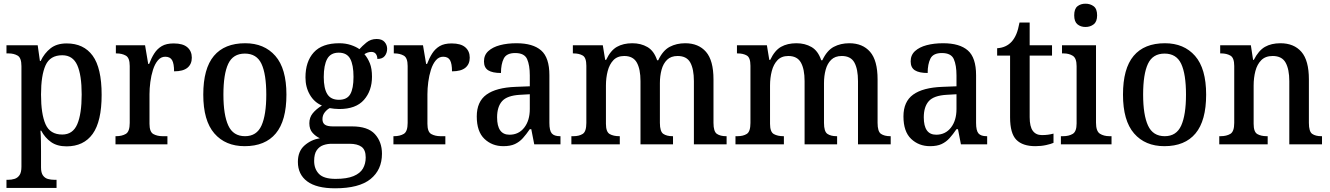

<svg xmlns="http://www.w3.org/2000/svg" viewBox="-20 -781 7199 1039"><path d="M15 236V192H24Q42 192 58.5 187Q75 182 85.5 167Q96 152 96 121V-423Q96 -468 75.5 -480Q55 -492 26 -492H15V-536H184L196 -451H200Q220 -493 253.5 -519.5Q287 -546 341 -546Q433 -546 481.5 -479.5Q530 -413 530 -268Q530 -124 481.5 -56.5Q433 11 340 11Q289 11 256 -12.5Q223 -36 203 -74H199Q201 -48 201.5 -17.5Q202 13 202 39V125Q202 154 212.5 168.5Q223 183 239.5 187.5Q256 192 274 192H286V236ZM317 -53Q374 -53 398 -108.5Q422 -164 422 -270Q422 -375 398 -428.5Q374 -482 317 -482Q251 -482 226.5 -427.5Q202 -373 202 -269Q202 -164 226.5 -108.5Q251 -53 317 -53Z M605 0V-44H608Q640 -44 661 -56.5Q682 -69 682 -116V-424Q682 -468 661 -480Q640 -492 610 -492H607V-536H765L782 -435H787Q799 -467 815 -492Q831 -517 855.5 -531.5Q880 -546 920 -546Q970 -546 994 -525Q1018 -504 1018 -469Q1018 -434 994.5 -414.5Q971 -395 922 -395Q922 -436 911.5 -455Q901 -474 874 -474Q851 -474 834.5 -454.5Q818 -435 808 -403.5Q798 -372 793.5 -337Q789 -302 789 -271V-111Q789 -67 810 -55.5Q831 -44 860 -44H886V0Z M1304 10Q1200 10 1140 -59Q1080 -128 1080 -269Q1080 -410 1137.5 -478.5Q1195 -547 1307 -547Q1410 -547 1470 -478.5Q1530 -410 1530 -269Q1530 -128 1472.5 -59Q1415 10 1304 10ZM1306 -44Q1369 -44 1395 -101.5Q1421 -159 1421 -269Q1421 -380 1395 -435.5Q1369 -491 1305 -491Q1241 -491 1215 -435.5Q1189 -380 1189 -269Q1189 -159 1215.5 -101.5Q1242 -44 1306 -44Z M1793 238Q1693 238 1642.5 200.5Q1592 163 1592 95Q1592 38 1627.5 6.5Q1663 -25 1711 -33Q1690 -42 1672 -61.5Q1654 -81 1654 -114Q1654 -145 1672 -167.5Q1690 -190 1722 -210Q1681 -227 1657 -268Q1633 -309 1633 -362Q1633 -448 1678 -497.5Q1723 -547 1816 -547Q1850 -547 1878.5 -537.5Q1907 -528 1925 -515Q1939 -531 1962.5 -550.5Q1986 -570 2018 -570Q2047 -570 2061 -554Q2075 -538 2075 -517Q2075 -495 2062.5 -478.5Q2050 -462 2022 -462Q2022 -478 2014 -489Q2006 -500 1990 -500Q1978 -500 1969 -496.5Q1960 -493 1952 -488Q1970 -467 1981.5 -438.5Q1993 -410 1993 -366Q1993 -290 1949.5 -240.5Q1906 -191 1816 -191Q1805 -191 1789 -192.5Q1773 -194 1764 -196Q1749 -188 1737 -172.5Q1725 -157 1725 -136Q1725 -116 1738 -106.5Q1751 -97 1782 -97H1885Q1971 -97 2009 -55Q2047 -13 2047 51Q2047 138 1985 188Q1923 238 1793 238ZM1814 -241Q1858 -241 1875.5 -271.5Q1893 -302 1893 -365Q1893 -430 1875 -463Q1857 -496 1813 -496Q1769 -496 1750.5 -462Q1732 -428 1732 -364Q1732 -303 1751 -272Q1770 -241 1814 -241ZM1796 187Q1857 187 1893 172Q1929 157 1944 131Q1959 105 1959 71Q1959 30 1936.5 13.5Q1914 -3 1871 -3H1775Q1751 -3 1729.5 4.5Q1708 12 1694 32Q1680 52 1680 90Q1680 133 1706 160Q1732 187 1796 187Z M2109 0V-44H2112Q2144 -44 2165 -56.5Q2186 -69 2186 -116V-424Q2186 -468 2165 -480Q2144 -492 2114 -492H2111V-536H2269L2286 -435H2291Q2303 -467 2319 -492Q2335 -517 2359.5 -531.5Q2384 -546 2424 -546Q2474 -546 2498 -525Q2522 -504 2522 -469Q2522 -434 2498.5 -414.5Q2475 -395 2426 -395Q2426 -436 2415.5 -455Q2405 -474 2378 -474Q2355 -474 2338.5 -454.5Q2322 -435 2312 -403.5Q2302 -372 2297.5 -337Q2293 -302 2293 -271V-111Q2293 -67 2314 -55.5Q2335 -44 2364 -44H2390V0Z M2704 10Q2643 10 2601.5 -29.5Q2560 -69 2560 -151Q2560 -231 2612.5 -269Q2665 -307 2770 -311L2847 -314V-373Q2847 -428 2832.5 -461Q2818 -494 2768 -494Q2721 -494 2706 -464Q2691 -434 2691 -386Q2645 -386 2622 -400.5Q2599 -415 2599 -449Q2599 -483 2622.5 -504.5Q2646 -526 2685.5 -536.5Q2725 -547 2775 -547Q2864 -547 2908.5 -508Q2953 -469 2953 -374V-116Q2953 -74 2966 -59Q2979 -44 3010 -44H3013V0H2871L2855 -82H2847Q2828 -54 2809.5 -33.5Q2791 -13 2766.5 -1.5Q2742 10 2704 10ZM2737 -52Q2787 -52 2817 -90.5Q2847 -129 2847 -191V-271L2794 -268Q2724 -264 2697 -233.5Q2670 -203 2670 -146Q2670 -52 2737 -52Z M3072 0V-44H3083Q3114 -44 3133.5 -56.5Q3153 -69 3153 -116V-425Q3153 -469 3133.5 -480.5Q3114 -492 3083 -492H3080V-536H3242L3255 -457H3260Q3284 -508 3318.5 -527.5Q3353 -547 3402 -547Q3448 -547 3483.5 -526.5Q3519 -506 3536 -455H3542Q3567 -508 3604 -527.5Q3641 -547 3688 -547Q3760 -547 3800.5 -500.5Q3841 -454 3841 -351V-116Q3841 -69 3859.5 -56.5Q3878 -44 3909 -44H3912V0H3735V-342Q3735 -407 3715.5 -442.5Q3696 -478 3647 -478Q3611 -478 3590 -457.5Q3569 -437 3560 -403.5Q3551 -370 3551 -331V-116Q3551 -69 3569.5 -56.5Q3588 -44 3619 -44H3622V0H3446V-342Q3446 -407 3426 -442.5Q3406 -478 3358 -478Q3321 -478 3299.5 -455.5Q3278 -433 3268.5 -396.5Q3259 -360 3259 -318V-111Q3259 -67 3279.5 -55.5Q3300 -44 3331 -44H3334V0Z M3960 0V-44H3971Q4002 -44 4021.5 -56.5Q4041 -69 4041 -116V-425Q4041 -469 4021.5 -480.5Q4002 -492 3971 -492H3968V-536H4130L4143 -457H4148Q4172 -508 4206.5 -527.5Q4241 -547 4290 -547Q4336 -547 4371.5 -526.5Q4407 -506 4424 -455H4430Q4455 -508 4492 -527.5Q4529 -547 4576 -547Q4648 -547 4688.5 -500.5Q4729 -454 4729 -351V-116Q4729 -69 4747.5 -56.5Q4766 -44 4797 -44H4800V0H4623V-342Q4623 -407 4603.5 -442.5Q4584 -478 4535 -478Q4499 -478 4478 -457.5Q4457 -437 4448 -403.5Q4439 -370 4439 -331V-116Q4439 -69 4457.5 -56.5Q4476 -44 4507 -44H4510V0H4334V-342Q4334 -407 4314 -442.5Q4294 -478 4246 -478Q4209 -478 4187.5 -455.5Q4166 -433 4156.5 -396.5Q4147 -360 4147 -318V-111Q4147 -67 4167.5 -55.5Q4188 -44 4219 -44H4222V0Z M5013 10Q4952 10 4910.5 -29.5Q4869 -69 4869 -151Q4869 -231 4921.5 -269Q4974 -307 5079 -311L5156 -314V-373Q5156 -428 5141.5 -461Q5127 -494 5077 -494Q5030 -494 5015 -464Q5000 -434 5000 -386Q4954 -386 4931 -400.5Q4908 -415 4908 -449Q4908 -483 4931.5 -504.5Q4955 -526 4994.5 -536.5Q5034 -547 5084 -547Q5173 -547 5217.5 -508Q5262 -469 5262 -374V-116Q5262 -74 5275 -59Q5288 -44 5319 -44H5322V0H5180L5164 -82H5156Q5137 -54 5118.5 -33.5Q5100 -13 5075.5 -1.5Q5051 10 5013 10ZM5046 -52Q5096 -52 5126 -90.5Q5156 -129 5156 -191V-271L5103 -268Q5033 -264 5006 -233.5Q4979 -203 4979 -146Q4979 -52 5046 -52Z M5583 10Q5514 10 5480 -24.5Q5446 -59 5446 -146V-480H5376V-520Q5425 -523 5455 -556Q5470 -573 5480 -597Q5490 -621 5497 -659H5552V-536H5673V-480H5552V-147Q5552 -96 5569 -73Q5586 -50 5618 -50Q5636 -50 5651 -52Q5666 -54 5681 -58V-8Q5668 -2 5641 4Q5614 10 5583 10Z M5854 -635Q5828 -635 5810.5 -649.5Q5793 -664 5793 -698Q5793 -733 5810.5 -747Q5828 -761 5854 -761Q5880 -761 5898.5 -747Q5917 -733 5917 -698Q5917 -664 5898.5 -649.5Q5880 -635 5854 -635ZM5721 0V-44H5733Q5764 -44 5785 -56.5Q5806 -69 5806 -113V-423Q5806 -466 5785.5 -479Q5765 -492 5735 -492H5727V-536H5911V-117Q5911 -71 5932 -57.5Q5953 -44 5984 -44H5995V0Z M6281 10Q6177 10 6117 -59Q6057 -128 6057 -269Q6057 -410 6114.5 -478.5Q6172 -547 6284 -547Q6387 -547 6447 -478.5Q6507 -410 6507 -269Q6507 -128 6449.5 -59Q6392 10 6281 10ZM6283 -44Q6346 -44 6372 -101.5Q6398 -159 6398 -269Q6398 -380 6372 -435.5Q6346 -491 6282 -491Q6218 -491 6192 -435.5Q6166 -380 6166 -269Q6166 -159 6192.5 -101.5Q6219 -44 6283 -44Z M6578 0V-44H6585Q6617 -44 6638 -56.5Q6659 -69 6659 -116V-424Q6659 -468 6638.5 -480Q6618 -492 6588 -492H6583V-536H6749L6761 -457H6765Q6791 -508 6825.5 -527.5Q6860 -547 6909 -547Q6982 -547 7022.5 -500.5Q7063 -454 7063 -351V-116Q7063 -69 7081 -56.5Q7099 -44 7130 -44H7134V0H6957V-342Q6957 -406 6937 -442Q6917 -478 6867 -478Q6828 -478 6805.5 -455.5Q6783 -433 6773.5 -396.5Q6764 -360 6764 -318V-111Q6764 -67 6784 -55.5Q6804 -44 6835 -44H6840V0Z"/></svg>

Font: Noto Serif Khmer SemiCondensed Medium
Style: Regular
Weight: 500
Width: 4
Designer: Danh Hong and the Monotype Design Team
Foundry: Monotype Imaging Inc.
Version: Version 2.004; ttfautohint (v1.8.4.7-5d5b)